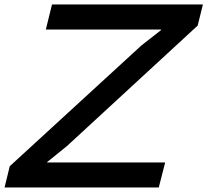

<svg xmlns="http://www.w3.org/2000/svg" viewBox="-30 -830 918 850"><path d="M701.2 -110.8 672.9 0H-9.8L13.2 -94.2L596.2 -628.9L683.1 -696.8V-699.2H172.9L200.2 -810.1H868.2L845.2 -716.8L266.1 -183.1L179.2 -112.8L178.2 -110.8Z"/></svg>

Font: Sinkin Sans 500 Medium Italic
Style: Regular
Weight: 500
Italic angle: -112°
Designer: Keith Bates
Foundry: K-Type
Version: Sinkin Sans (version 1.0)  by Keith Bates   •   © 2014   www